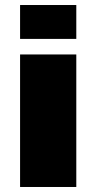

<svg xmlns="http://www.w3.org/2000/svg" viewBox="-20 -745 384 765"><path d="M60 -590V-725H284V-590ZM60 0V-528H284V0Z"/></svg>

Font: Archivo SemiBold Expanded Black
Style: Regular
Weight: 900
Width: 7
Version: Version 2.001